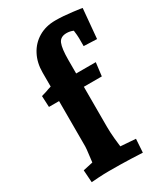

<svg xmlns="http://www.w3.org/2000/svg" viewBox="-192 -852 813 940"><g transform="rotate(-30 214.0 -382.5)"><path d="M428.2 -755.9 413.1 -588.9 338.9 -591.8V-637.2Q338.9 -651.4 335 -681.2Q316.9 -689 297.9 -689Q262.7 -689 251.5 -661.9Q240.2 -634.8 240.2 -569.8V-494.1H351.1L341.8 -418.9H240.2V-192.9Q240.2 -162.1 243.7 -125Q247.1 -87.9 249 -77.1L334 -70.8L329.1 4.9Q314.9 3.9 262.9 2Q210.9 0 140.1 0Q111.3 0 80.1 2Q48.8 3.9 40 4.9L35.2 -64.9L90.8 -77.1Q91.8 -88.4 95.9 -119.6Q100.1 -150.9 100.1 -163.1V-418.9H43L40 -481.9Q63 -488.8 67.9 -490.2Q74.7 -493.2 82.8 -495.6Q90.8 -498 100.1 -501V-580.1Q100.1 -635.3 122.6 -678.2Q145 -721.2 186 -745.6Q227.1 -770 280.8 -770Q324.2 -770 376.2 -763.4Q428.2 -756.8 428.2 -755.9Z"/></g></svg>

Font: Sura
Style: Bold
Weight: 700
Designer: Carolina Giovagnoli
Foundry: Huerta Tipografica
Version: Version 1.002;PS 001.002;hotconv 1.0.70;makeotf.lib2.5.58329